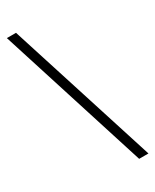

<svg xmlns="http://www.w3.org/2000/svg" viewBox="-244 -852 879 1091"><g transform="rotate(-30 196.0 -307.0)"><path d="M321 178H382L73 -792H13Z"/></g></svg>

Font: Noto Sans CJK SC DemiLight
Style: Regular
Weight: 350
Designer: Ryoko NISHIZUKA 西塚涼子 (kana, bopomofo & ideographs); Paul D. Hunt (Latin, Greek & Cyrillic); Sandoll Communications 산돌커뮤니
Foundry: Adobe
Version: Version 2.004;hotconv 1.0.118;makeotfexe 2.5.65603